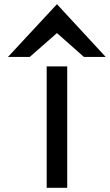

<svg xmlns="http://www.w3.org/2000/svg" viewBox="-20 -897 525 917"><path d="M122 -625 252 -739 381 -625H485L252 -877L18 -625ZM301 -580H203V0H301Z"/></svg>

Font: Charger
Style: ExBd
Weight: 400
Designer: Jasper
Foundry: Cannot Into Space Fonts
Version: Version 0.99